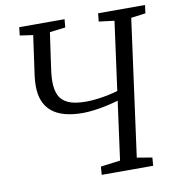

<svg xmlns="http://www.w3.org/2000/svg" viewBox="-83 -818 826 893"><g transform="rotate(-10 330.5 -371.5)"><path d="M325.5 0 328.5 -38.5 421 -50.5 458.5 -327Q433 -319 402.5 -312.5Q372 -306 342.5 -302.2Q313 -298.5 290 -298.5Q241.5 -298.5 204.8 -308.5Q168 -318.5 143.5 -339Q119 -359.5 107 -389.8Q95 -420 95 -460.5Q95 -471.5 95.8 -482.8Q96.5 -494 98 -506L124.5 -695.5L62.5 -704.5L67 -743H281L277.5 -704.5L203.5 -695.5L184.5 -563Q180.5 -536 177.5 -512Q174.5 -488 174.5 -466.5Q174.5 -429 186.5 -402.5Q198.5 -376 228.8 -362Q259 -348 314 -348Q338.5 -348 366.8 -351.5Q395 -355 421 -360.5Q447 -366 464.5 -371.5L508.5 -695.5L435.5 -704.5L439.5 -743H661L656 -704.5L587.5 -695.5L500 -50.5L571.5 -38.5L568.5 0Z"/></g></svg>

Font: Merriweather 28pt Light
Style: Italic
Weight: 300
Italic angle: -7.8°
Version: Version 2.101